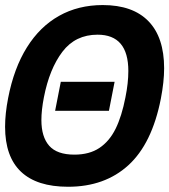

<svg xmlns="http://www.w3.org/2000/svg" viewBox="-30 -712 656 744"><path d="M-10.3 -220.7Q-10.3 -271.5 1.5 -332Q23.9 -447.8 74.2 -528.3Q124.5 -608.9 199 -650.6Q273.4 -692.4 368.2 -692.4Q484.4 -692.4 545.2 -629.9Q606 -567.4 606 -447.3Q606 -395.5 593.3 -329.6Q559.1 -155.3 467.5 -71.8Q376 11.7 233.9 11.7Q112.8 11.7 51.3 -46.6Q-10.3 -105 -10.3 -220.7ZM456.1 -335Q467.3 -390.1 467.3 -437Q467.3 -577.6 348.1 -577.6Q262.2 -577.6 211.9 -511.5Q161.6 -445.3 140.1 -335Q130.4 -285.2 130.4 -246.6Q130.4 -181.6 160.6 -147.2Q190.9 -112.8 258.3 -112.8Q316.4 -112.8 355.2 -138.7Q394 -164.6 418 -213.1Q441.9 -261.7 456.1 -335ZM205.6 -395H414.1L392.1 -282.7H183.6Z"/></svg>

Font: Hack
Style: Bold Italic
Weight: 700
Italic angle: -11°
Monospace: yes
Designer: Christopher Simpkins
Foundry: Christopher Simpkins
Version: Version 2.017; ttfautohint (v1.4.1) -l 4 -r 80 -G 350 -x 0 -